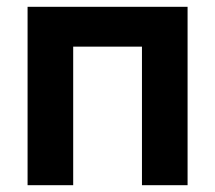

<svg xmlns="http://www.w3.org/2000/svg" viewBox="-20 -544 632 564"><path d="M61 0V-524H531V0H397V-407H195V0Z"/></svg>

Font: Raleway-v4020
Style: Bold
Weight: 700
Designer: Matt McInerney, Pablo Impallari, Rodrigo Fuenzalida
Foundry: Matt McInerney, Pablo Impallari, Rodrigo Fuenzalida
Version: Version 4.020;PS 004.020;hotconv 1.0.88;makeotf.lib2.5.64775